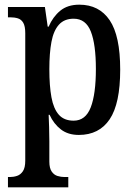

<svg xmlns="http://www.w3.org/2000/svg" viewBox="-20 -566 579 821"><path d="M14 235V191H22Q38 191 53 186Q68 181 78 166Q88 151 88 121V-424Q88 -454 79.5 -468.5Q71 -483 56.5 -487.5Q42 -492 24 -492H14V-536H172L184 -452H188Q206 -494 237.5 -520Q269 -546 319 -546Q404 -546 449 -479.5Q494 -413 494 -268Q494 -123 449 -56Q404 11 317 11Q271 11 240.5 -12.5Q210 -36 192 -75H188Q189 -51 190 -22Q191 7 191 38V125Q191 153 201 167.5Q211 182 226 186.5Q241 191 256 191H272V235ZM295 -50Q346 -50 368 -107Q390 -164 390 -271Q390 -376 368.5 -431Q347 -486 295 -486Q255 -486 232 -460.5Q209 -435 200 -387Q191 -339 191 -270Q191 -199 200 -150Q209 -101 231.5 -75.5Q254 -50 295 -50Z"/></svg>

Font: Noto Serif Khmer Condensed Medium
Style: Regular
Weight: 500
Width: 3
Designer: Danh Hong and the Monotype Design Team
Foundry: Monotype Imaging Inc.
Version: Version 2.004